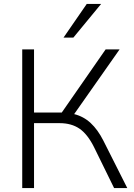

<svg xmlns="http://www.w3.org/2000/svg" viewBox="-20 -956 681 976"><path d="M93 0V-705H153V-384H294L517 -705H588L357 -376Q405 -364 441 -330.5Q477 -297 505 -242L627 0H560L458 -208Q425 -274 384 -302Q343 -330 283 -330H153V0ZM303 -765 421 -936H494L353 -765Z"/></svg>

Font: Mulish Light
Style: Regular
Weight: 300
Designer: Vernon Adams
Foundry: Vernon Adams
Version: Version 3.603; ttfautohint (v1.8.3)